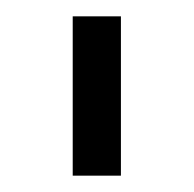

<svg xmlns="http://www.w3.org/2000/svg" viewBox="-20 -736 237 235"><path d="M128 -521H69V-716H128Z"/></svg>

Font: Raleway
Style: Regular
Weight: 400
Designer: Matt McInerney, Pablo Impallari, Rodrigo Fuenzalida
Foundry: Matt McInerney, Pablo Impallari, Rodrigo Fuenzalida
Version: Version 1.000;PS 001.001;hotconv 1.0.56; ttfautohint (v1.5)